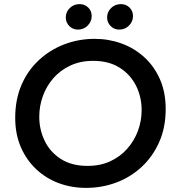

<svg xmlns="http://www.w3.org/2000/svg" viewBox="-20 -902 848 934"><path d="M398 12Q328 12 266 -11Q204 -34 156.5 -78.5Q109 -123 81.5 -186Q54 -249 54 -329Q54 -417 84 -487.5Q114 -558 168 -608.5Q222 -659 292 -686Q362 -713 441 -713Q509 -713 571 -690.5Q633 -668 681.5 -624Q730 -580 758 -516.5Q786 -453 786 -372Q786 -282 754.5 -211Q723 -140 669 -90Q615 -40 545.5 -14Q476 12 398 12ZM406 -95Q468 -95 516.5 -117.5Q565 -140 599 -178.5Q633 -217 651 -265.5Q669 -314 669 -366Q669 -431 641.5 -485.5Q614 -540 561.5 -573Q509 -606 433 -606Q371 -606 322 -583Q273 -560 239.5 -521.5Q206 -483 188.5 -434.5Q171 -386 171 -334Q171 -272 197 -217.5Q223 -163 275.5 -129Q328 -95 406 -95ZM560 -758Q535 -758 518 -775.5Q501 -793 501 -817Q501 -844 520.5 -863Q540 -882 568 -882Q593 -882 610 -865.5Q627 -849 627 -824Q627 -797 607.5 -777.5Q588 -758 560 -758ZM359 -758Q334 -758 317 -775.5Q300 -793 300 -817Q300 -844 319.5 -863Q339 -882 367 -882Q392 -882 409 -865.5Q426 -849 426 -824Q426 -797 406.5 -777.5Q387 -758 359 -758Z"/></svg>

Font: MuseoModerno Thin Medium
Style: Italic
Weight: 500
Italic angle: -9°
Version: Version 1.003